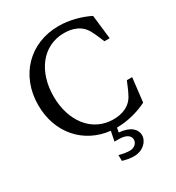

<svg xmlns="http://www.w3.org/2000/svg" viewBox="-218 -844 1094 1196"><g transform="rotate(-30 329.5 -246.0)"><path d="M33 -350C33 -151 161 -7 345 13L331 83H363C420 83 442 107 442 132C442 156 421 180 386 180C364 180 341 176 310 168L311 210C341 219 368 223 392 223C457 223 500 178 500 133C500 93 465 53 382 47L388 15C464 15 543 -6 607 -38L627 -210H589C576 -181 566 -152 551 -125C519 -59 456 -40 396 -40C241 -40 143 -174 143 -350C143 -527 241 -660 396 -660C456 -660 519 -641 551 -575C566 -548 576 -519 589 -490H627L607 -662C543 -694 464 -715 388 -715C181 -715 33 -564 33 -350Z"/></g></svg>

Font: LT Superior Serif Medium
Style: Regular
Weight: 500
Designer: Daniel Lyons
Foundry: LyonsType
Version: Version 2.120;FEAKit 1.0